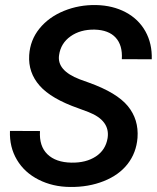

<svg xmlns="http://www.w3.org/2000/svg" viewBox="-20 -741 630 771"><path d="M412.1 -186.5Q422.9 -256.8 335.4 -291L295.9 -305.7Q185.5 -344.2 139.2 -397Q92.8 -449.7 97.2 -519.5Q101.1 -580.1 138.4 -626.2Q175.8 -672.4 236.8 -697.3Q297.9 -722.2 366.7 -720.7Q433.1 -719.2 484.9 -691.7Q536.6 -664.1 564 -615Q591.3 -565.9 589.4 -502.9L469.2 -503.4Q472.7 -559.1 444.6 -589.8Q416.5 -620.6 359.9 -622.1Q302.7 -623 263.4 -595.2Q224.1 -567.4 217.3 -520Q207.5 -458 300.3 -422.4L336.9 -409.2Q448.7 -369.1 493.2 -315.2Q537.6 -261.2 532.2 -187.5Q527.3 -127.4 492.7 -82.8Q458 -38.1 396.7 -13.7Q335.4 10.7 261.7 9.8Q191.9 9.3 135 -19.5Q78.1 -48.3 47.9 -99.4Q17.6 -150.4 20 -215.3L140.6 -214.8Q136.7 -154.3 170.4 -121.6Q204.1 -88.9 267.1 -87.9Q325.7 -86.9 365 -112.8Q404.3 -138.7 412.1 -186.5Z"/></svg>

Font: RobotoDraft Medium
Style: Italic
Weight: 500
Italic angle: -12°
Version: Version 2.001152; 2014